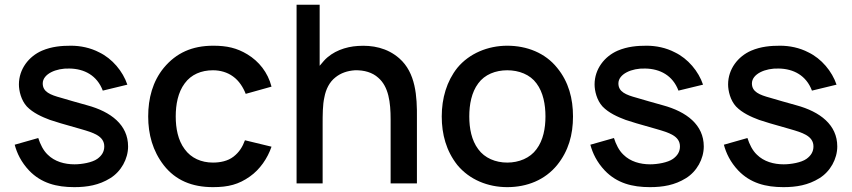

<svg xmlns="http://www.w3.org/2000/svg" viewBox="-20 -770 3578 806"><path d="M514.6 -414.6C495.8 -470.8 451 -524 396.9 -550C359.4 -569.8 316.7 -578.1 278.1 -578.1C238.5 -578.1 197.9 -575 156.2 -557.3C101 -533.3 59.4 -480.2 59.4 -415.6C59.4 -388.5 68.8 -349 92.7 -322.9C118.8 -295.8 156.2 -279.2 189.6 -266.7C216.7 -257.3 239.6 -251 319.8 -228.1C369.8 -213.5 417.7 -200 417.7 -155.2C417.7 -133.3 407.3 -116.7 388.5 -103.1C366.7 -87.5 322.9 -80.2 292.7 -80.2C251 -80.2 209.4 -91.7 180.2 -120.8C161.5 -138.5 149 -164.6 140.6 -190.6L41.7 -162.5C51 -127.1 68.8 -89.6 102.1 -54.2C153.1 -1 217.7 15.6 291.7 15.6C345.8 15.6 395.8 7.3 442.7 -21.9C488.5 -50 517.7 -103.1 517.7 -155.2C517.7 -245.8 445.8 -301 345.8 -328.1C301 -340.6 267.7 -350 236.5 -359.4C190.6 -371.9 159.4 -384.4 159.4 -419.8C159.4 -459.4 215.6 -484.4 271.9 -482.3C334.4 -481.3 387.5 -453.1 411.5 -389.6Z M1119.8 -406.3C1104.2 -466.7 1066.7 -512.5 1018.8 -541.7C974 -568.8 932.3 -578.1 875 -578.1C786.5 -578.1 719.8 -547.9 667.7 -485.4C620.8 -428.1 602.1 -357.3 602.1 -281.2C602.1 -206.3 620.8 -136.5 667.7 -76C716.7 -13.5 785.4 15.6 874 15.6C938.5 15.6 982.3 4.2 1029.2 -29.2C1070.8 -58.3 1103.1 -105.2 1119.8 -154.2L1008.3 -181.2C997.9 -153.1 984.4 -131.2 960.4 -112.5C936.5 -93.8 904.2 -87.5 874 -87.5C825 -87.5 782.3 -106.3 755.2 -143.8C727.1 -181.2 717.7 -231.3 717.7 -281.2C717.7 -331.2 727.1 -382.3 755.2 -419.8C782.3 -457.3 825 -475 874 -475C904.2 -475 934.4 -466.7 958.3 -449C983.3 -431.3 1001 -403.1 1011.5 -376Z M1656.3 -525C1605.2 -569.8 1542.7 -581.2 1482.3 -577.1C1431.3 -574 1376 -555.2 1339.6 -514.6L1321.9 -493.8V-750H1225V0H1334.4V-246.9C1334.4 -287.5 1334.4 -330.2 1341.7 -361.5C1347.9 -395.8 1363.5 -426 1387.5 -444.8C1410.4 -463.5 1438.5 -472.9 1469.8 -475C1509.4 -476 1543.8 -465.6 1567.7 -443.8C1611.5 -406.3 1619.8 -340.6 1619.8 -268.8V0H1730.2V-272.9C1731.3 -366.7 1725 -464.6 1656.3 -525Z M2109.4 15.6C2192.7 15.6 2267.7 -14.6 2318.8 -77.1C2366.7 -136.5 2385.4 -204.2 2385.4 -281.2C2385.4 -355.2 2367.7 -426 2318.8 -485.4C2268.8 -547.9 2191.7 -578.1 2109.4 -578.1C2028.1 -578.1 1950 -545.8 1900 -485.4C1855.2 -429.2 1834.4 -357.3 1834.4 -281.2C1834.4 -206.3 1853.1 -136.5 1900 -77.1C1951 -15.6 2028.1 15.6 2109.4 15.6ZM2269.8 -281.2C2269.8 -231.3 2260.4 -181.2 2232.3 -143.8C2205.2 -106.3 2158.3 -87.5 2109.4 -87.5C2060.4 -87.5 2014.6 -106.3 1987.5 -143.8C1959.4 -181.2 1950 -231.3 1950 -281.2C1950 -331.2 1959.4 -382.3 1987.5 -419.8C2014.6 -457.3 2060.4 -475 2109.4 -475C2158.3 -475 2205.2 -457.3 2232.3 -419.8C2260.4 -382.3 2269.8 -331.2 2269.8 -281.2Z M2931.3 -414.6C2912.5 -470.8 2867.7 -524 2813.5 -550C2776 -569.8 2733.3 -578.1 2694.8 -578.1C2655.2 -578.1 2614.6 -575 2572.9 -557.3C2517.7 -533.3 2476 -480.2 2476 -415.6C2476 -388.5 2485.4 -349 2509.4 -322.9C2535.4 -295.8 2572.9 -279.2 2606.3 -266.7C2633.3 -257.3 2656.3 -251 2736.5 -228.1C2786.5 -213.5 2834.4 -200 2834.4 -155.2C2834.4 -133.3 2824 -116.7 2805.2 -103.1C2783.3 -87.5 2739.6 -80.2 2709.4 -80.2C2667.7 -80.2 2626 -91.7 2596.9 -120.8C2578.1 -138.5 2565.6 -164.6 2557.3 -190.6L2458.3 -162.5C2467.7 -127.1 2485.4 -89.6 2518.8 -54.2C2569.8 -1 2634.4 15.6 2708.3 15.6C2762.5 15.6 2812.5 7.3 2859.4 -21.9C2905.2 -50 2934.4 -103.1 2934.4 -155.2C2934.4 -245.8 2862.5 -301 2762.5 -328.1C2717.7 -340.6 2684.4 -350 2653.1 -359.4C2607.3 -371.9 2576 -384.4 2576 -419.8C2576 -459.4 2632.3 -484.4 2688.5 -482.3C2751 -481.3 2804.2 -453.1 2828.1 -389.6Z M3491.7 -414.6C3472.9 -470.8 3428.1 -524 3374 -550C3336.5 -569.8 3293.8 -578.1 3255.2 -578.1C3215.6 -578.1 3175 -575 3133.3 -557.3C3078.1 -533.3 3036.5 -480.2 3036.5 -415.6C3036.5 -388.5 3045.8 -349 3069.8 -322.9C3095.8 -295.8 3133.3 -279.2 3166.7 -266.7C3193.8 -257.3 3216.7 -251 3296.9 -228.1C3346.9 -213.5 3394.8 -200 3394.8 -155.2C3394.8 -133.3 3384.4 -116.7 3365.6 -103.1C3343.8 -87.5 3300 -80.2 3269.8 -80.2C3228.1 -80.2 3186.5 -91.7 3157.3 -120.8C3138.5 -138.5 3126 -164.6 3117.7 -190.6L3018.8 -162.5C3028.1 -127.1 3045.8 -89.6 3079.2 -54.2C3130.2 -1 3194.8 15.6 3268.8 15.6C3322.9 15.6 3372.9 7.3 3419.8 -21.9C3465.6 -50 3494.8 -103.1 3494.8 -155.2C3494.8 -245.8 3422.9 -301 3322.9 -328.1C3278.1 -340.6 3244.8 -350 3213.5 -359.4C3167.7 -371.9 3136.5 -384.4 3136.5 -419.8C3136.5 -459.4 3192.7 -484.4 3249 -482.3C3311.5 -481.3 3364.6 -453.1 3388.5 -389.6Z"/></svg>

Font: Manrope Semibold
Style: Regular
Weight: 600
Width: 4
Designer: Michael Sharanda
Foundry: Michael Sharanda
Version: Version 2.000;PS 002.000;hotconv 1.0.88;makeotf.lib2.5.64775